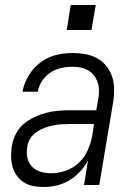

<svg xmlns="http://www.w3.org/2000/svg" viewBox="-20 -740 540 768"><path d="M154 8Q133 8 112.5 4Q92 0 75.5 -10.5Q59 -21 47.5 -37Q36 -53 30.5 -72Q25 -91 24.5 -112Q24 -133 27 -154Q31 -178 42 -201.5Q53 -225 73 -242.5Q93 -260 116.5 -271Q140 -282 164.5 -288.5Q189 -295 213 -297Q237 -299 262 -299H365L373 -343Q376 -360 376 -377Q376 -394 371 -409.5Q366 -425 356.5 -437.5Q347 -450 333.5 -458Q320 -466 303.5 -469.5Q287 -473 270 -473Q247 -473 224.5 -468Q202 -463 182 -450Q162 -437 148.5 -416.5Q135 -396 131 -373H70Q74 -395 83.5 -416.5Q93 -438 107.5 -456.5Q122 -475 141 -489.5Q160 -504 181.5 -512.5Q203 -521 225.5 -524.5Q248 -528 270 -528Q296 -528 321 -523.5Q346 -519 367.5 -507.5Q389 -496 404.5 -477Q420 -458 428 -435Q436 -412 436.5 -386Q437 -360 433 -334L377 0H316L332 -98Q319 -74 299.5 -53Q280 -32 256 -18Q232 -4 206 2Q180 8 154 8ZM185 -47Q214 -47 244 -57.5Q274 -68 296.5 -90Q319 -112 331.5 -140.5Q344 -169 349 -198L356 -244H262Q244 -244 227 -243Q210 -242 192.5 -238.5Q175 -235 158 -228.5Q141 -222 125.5 -211.5Q110 -201 100.5 -185Q91 -169 89 -152Q85 -130 89.5 -109Q94 -88 108 -73.5Q122 -59 142.5 -53Q163 -47 185 -47ZM346 -620H247L263 -720H363Z"/></svg>

Font: Iosevka SS04 Light
Style: Italic
Weight: 300
Italic angle: -9°
Monospace: yes
Designer: Belleve Invis
Foundry: Belleve Invis
Version: Version 19.0.0; ttfautohint (v1.8.4)